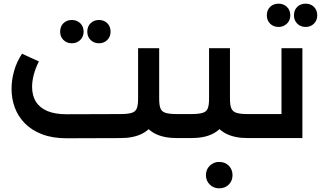

<svg xmlns="http://www.w3.org/2000/svg" viewBox="-20 -753 1750 1047"><path d="M343 1Q266 1 209 -21Q152 -43 115 -81Q78 -119 60.5 -167Q43 -215 43 -268Q43 -317 57 -366.5Q71 -416 100 -460L192 -418Q173 -380 164 -345Q155 -310 155 -280Q155 -231 176.5 -197.5Q198 -164 239.5 -147Q281 -130 342 -130L635 -131Q677 -131 698 -137.5Q719 -144 726 -162Q733 -180 733 -214V-490H848V-214Q848 -143 825 -95.5Q802 -48 755 -24Q708 0 635 0ZM946 0Q873 0 826 -24Q779 -48 756 -95.5Q733 -143 733 -214H848Q848 -180 855 -162Q862 -144 883 -137.5Q904 -131 946 -131H970V0ZM970 0V-131Q980 -131 985 -113Q990 -95 990 -66Q990 -36 985 -18Q980 0 970 0ZM520 -517Q492 -517 474 -535Q456 -553 456 -580Q456 -609 474 -626.5Q492 -644 520 -644Q547 -644 565 -626.5Q583 -609 583 -580Q583 -553 565 -535Q547 -517 520 -517ZM372 -517Q344 -517 326 -535Q308 -553 308 -580Q308 -609 326 -626.5Q344 -644 372 -644Q399 -644 417.5 -626.5Q436 -609 436 -580Q436 -553 417.5 -535Q399 -517 372 -517Z M970 0V-131H1022Q1064 -131 1085 -137.5Q1106 -144 1113 -162Q1120 -180 1120 -214V-490H1234V-214Q1234 -143 1211 -95.5Q1188 -48 1141.5 -24Q1095 0 1022 0ZM1332 0Q1260 0 1213 -24Q1166 -48 1143 -95.5Q1120 -143 1120 -214H1234Q1234 -180 1241.5 -162Q1249 -144 1270 -137.5Q1291 -131 1332 -131H1372V0ZM1372 0V-131Q1383 -131 1387.5 -113Q1392 -95 1392 -66Q1392 -36 1387.5 -18Q1383 0 1372 0ZM970 0Q959 0 954.5 -18Q950 -36 950 -67Q950 -96 954.5 -113.5Q959 -131 970 -131ZM1175 274Q1145 274 1124 253.5Q1103 233 1103 202Q1103 171 1124 150.5Q1145 130 1175 130Q1207 130 1227.5 150.5Q1248 171 1248 202Q1248 233 1227.5 253.5Q1207 274 1175 274Z M1515 -490H1629V0H1372V-131H1515ZM1372 0Q1361 0 1356.5 -18Q1352 -36 1352 -67Q1352 -96 1356.5 -113.5Q1361 -131 1372 -131ZM1647 -606Q1619 -606 1601 -624Q1583 -642 1583 -669Q1583 -698 1601 -715.5Q1619 -733 1647 -733Q1674 -733 1692 -715.5Q1710 -698 1710 -669Q1710 -642 1692 -624Q1674 -606 1647 -606ZM1499 -606Q1471 -606 1453 -624Q1435 -642 1435 -669Q1435 -698 1453 -715.5Q1471 -733 1499 -733Q1526 -733 1544.5 -715.5Q1563 -698 1563 -669Q1563 -642 1544.5 -624Q1526 -606 1499 -606Z"/></svg>

Font: Alexandria Medium
Style: Regular
Weight: 500
Designer: Mohamed Gaber
Foundry: Kief Type Foundry
Version: Version 5.100